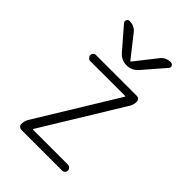

<svg xmlns="http://www.w3.org/2000/svg" viewBox="-222 -849 944 944"><g transform="rotate(45 250.0 -377.5)"><path d="M97.7 -57.6 353.5 -475.6V-477.5Q353.5 -478.5 352.5 -478.5H108.4Q100.6 -478.5 94.2 -485.4Q87.9 -492.2 87.9 -500Q87.9 -507.8 93.8 -513.7Q99.6 -519.5 108.4 -519.5H391.6Q399.4 -519.5 405.8 -513.7Q412.1 -507.8 412.1 -500Q412.1 -477.5 402.3 -461.9L146.5 -43.9V-42Q146.5 -41 147.5 -41H391.6Q399.4 -41 405.8 -34.7Q412.1 -28.3 412.1 -20Q412.1 -11.7 406.2 -5.9Q400.4 0 391.6 0H108.4Q100.6 0 94.2 -5.9Q87.9 -11.7 87.9 -19.5Q87.9 -42 97.7 -57.6ZM188.5 -619.1 93.8 -728.5Q87.9 -735.4 91.8 -745.1Q95.7 -754.9 106.4 -754.9Q141.6 -754.9 161.1 -728.5L248 -618.2Q249 -617.2 250 -617.2L252 -618.2L338.9 -728.5Q358.4 -754.9 393.6 -754.9Q403.3 -754.9 408.2 -745.6Q413.1 -736.3 406.2 -728.5L311.5 -619.1Q287.1 -589.8 250 -589.8Q212.9 -589.8 188.5 -619.1Z"/></g></svg>

Font: Rounded Mgen+ 1mn light
Style: Regular
Weight: 200
Designer: [Source Han Sans]
Ryoko NISHIZUKA  (kana & ideographs); Paul D. Hunt (Latin, Greek & Cyrillic); Wenlong ZHANG  (bopomofo
Version: Version 1.059.20150602